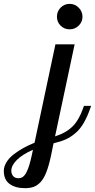

<svg xmlns="http://www.w3.org/2000/svg" viewBox="-204 -731 495 1001"><path d="M85 -500H185.1L83 -20Q140.6 -38.1 175 -72.5Q209.5 -106.9 233.9 -179.2H271Q253.9 -127.4 234.1 -92.8Q214.4 -58.1 189.2 -36.9Q164.1 -15.6 138.4 -4.2Q112.8 7.3 75.2 16.1L62 80.1Q50.8 132.8 37.6 166.7Q24.4 200.7 7.1 218.8Q-10.3 236.8 -29.1 243.4Q-47.9 250 -74.2 250Q-123.5 250 -153.8 228Q-184.1 206.1 -184.1 160.2Q-184.1 136.7 -169.9 114Q-155.8 91.3 -131.3 72.8Q-106.9 54.2 -80.6 39.8Q-54.2 25.4 -23.9 13.2ZM92.8 -644Q92.8 -671.4 112.1 -691.2Q131.3 -710.9 159.2 -710.9Q186.5 -710.9 206.3 -690.9Q226.1 -670.9 226.1 -644Q226.1 -616.7 206.3 -597.4Q186.5 -578.1 159.2 -578.1Q131.3 -578.1 112.1 -597.2Q92.8 -616.2 92.8 -644ZM-107.9 198.2Q-94.2 198.2 -83.7 190.2Q-73.2 182.1 -65.2 165.5Q-57.1 148.9 -51.3 129.6Q-45.4 110.4 -39.1 82L-32.2 49.8Q-86.4 73.7 -115.7 102.5Q-145 131.3 -145 159.2Q-145 176.3 -135.3 187.3Q-125.5 198.2 -107.9 198.2Z"/></svg>

Font: Lobster Two
Style: Italic
Weight: 400
Designer: Pablo Impallari
Foundry: Pablo Impallari. www.impallari.com
Version: Version 1.006